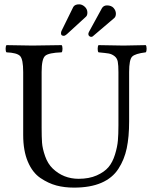

<svg xmlns="http://www.w3.org/2000/svg" viewBox="-20 -855 701 885"><path d="M514.2 -792Q514.2 -778.8 506.8 -772L408.2 -688Q405.3 -685.1 399.9 -685.1Q396 -685.1 391.6 -688.5Q387.2 -691.9 387.2 -698.2Q387.2 -702.6 390.6 -709L450.2 -817.9Q458 -830.1 473.1 -830.1Q493.2 -830.1 503.7 -818.1Q514.2 -806.2 514.2 -792ZM382.8 -796.9Q382.8 -783.7 376 -777.8L288.1 -697.3Q279.8 -689.9 273.9 -689.9Q260.7 -689.9 261.2 -702.1Q261.2 -708 263.7 -712.9L317.9 -823.2Q325.7 -835.4 345.2 -835Q358.4 -835 370.6 -824Q382.8 -813 382.8 -796.9ZM171.9 -522.9V-266.1Q171.9 -224.1 173.8 -197Q175.8 -169.9 188 -135Q200.2 -100.1 223.1 -78.1Q272 -31.2 341.8 -30.8Q390.6 -30.8 425.8 -46.4Q460.9 -62 480 -84.5Q499 -106.9 510 -142.6Q521 -178.2 523.4 -207.5Q525.9 -236.8 525.9 -276.9V-522.9Q525.9 -553.7 522.9 -570.3Q520 -586.9 507.6 -596.4Q495.1 -606 481 -608.4Q466.8 -610.8 434.1 -613.8Q430.2 -617.7 430.2 -629.9Q430.2 -642.1 434.1 -647Q525.9 -645 549.8 -645Q575.7 -645 651.9 -647Q655.8 -642.1 655.8 -630.1Q655.8 -618.2 651.9 -613.8Q603 -607.9 589.1 -594Q575.2 -580.1 575.2 -522.9V-294.9Q575.2 -224.1 564.2 -171.6Q553.2 -119.1 525.6 -76.7Q498 -34.2 447 -12.2Q396 9.8 320.8 9.8Q276.9 9.8 240 0Q203.1 -9.8 166.5 -34.4Q129.9 -59.1 108.4 -109.6Q86.9 -160.2 86.9 -232.9V-522.9Q86.9 -582 72.5 -596.9Q58.1 -611.8 9.8 -613.8Q5.9 -617.7 5.9 -629.9Q5.9 -642.1 9.8 -647Q87.9 -645 128.9 -645Q169.9 -645 264.2 -647Q268.1 -642.1 268.1 -630.1Q268.1 -618.2 264.2 -613.8Q204.1 -611.8 188 -597.4Q171.9 -583 171.9 -522.9Z"/></svg>

Font: Linux Libertine
Style: Regular
Weight: 400
Designer: Philipp H. Poll
Foundry: Philipp H. Poll
Version: Version 5.3.0 ; ttfautohint (v0.9)